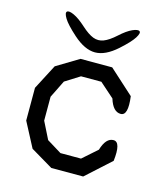

<svg xmlns="http://www.w3.org/2000/svg" viewBox="-108 -790 766 884"><g transform="rotate(15 275.0 -348.5)"><path d="M488 -96 371 10H219L113 -53L51 -171V-327L113 -446L219 -510H370L487 -404Q499 -313 463 -313Q426 -313 408 -372L339 -433H242L172 -389L131 -306V-192L172 -110L242 -67H340L409 -128Q427 -188 463 -188Q499 -188 488 -96ZM379 -605Q324 -556 275 -556Q226 -556 171 -605Q124 -647 109 -672Q94 -697 102.5 -704Q111 -711 136 -699.5Q161 -688 194 -658Q226 -629 250.5 -619.5Q275 -610 300 -619.5Q325 -629 357 -658Q390 -688 415 -699Q440 -710 448.5 -703.5Q457 -697 441.5 -672Q426 -647 379 -605Z"/></g></svg>

Font: Syne Mono
Style: Regular
Weight: 400
Monospace: yes
Designer: Lucas Descroix
Foundry: Bonjour Monde
Version: Version 2.000; ttfautohint (v1.8.3)